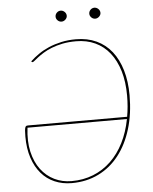

<svg xmlns="http://www.w3.org/2000/svg" viewBox="-58 -906 762 959"><g transform="rotate(-5 323.0 -426.5)"><path d="M52 0ZM263 5Q216.5 5 177.5 -11.8Q138.5 -28.5 110.8 -60.8Q83 -93 67.5 -139.8Q52 -186.5 52 -246Q52 -265.5 53 -276.5Q54 -287.5 56.2 -293Q58.5 -298.5 61.8 -299.8Q65 -301 69 -301H567Q576 -350.5 576 -406.5Q576 -475.5 559.8 -529.8Q543.5 -584 513.5 -621.8Q483.5 -659.5 441 -679.2Q398.5 -699 345.5 -699Q307.5 -699 277 -692.8Q246.5 -686.5 222.5 -677Q198.5 -667.5 180.8 -656.5Q163 -645.5 150.8 -636Q138.5 -626.5 131 -620.2Q123.5 -614 120.5 -614Q117.5 -614 116 -616L114 -618.5Q133 -636.5 156.8 -653Q180.5 -669.5 209.2 -681.8Q238 -694 271.8 -701.5Q305.5 -709 345.5 -709Q403 -709 448.2 -688Q493.5 -667 524.5 -627.8Q555.5 -588.5 572 -532.5Q588.5 -476.5 588.5 -407Q588.5 -315 565.5 -239Q542.5 -163 500.2 -108.8Q458 -54.5 397.8 -24.8Q337.5 5 263 5ZM263 -5Q322 -5 372 -25Q422 -45 460.8 -82.2Q499.5 -119.5 526 -172Q552.5 -224.5 565 -290H66.5Q58 -222.5 70.2 -169.5Q82.5 -116.5 110 -80Q137.5 -43.5 177 -24.2Q216.5 -5 263 -5ZM310.5 -830Q310.5 -819.5 301.8 -811.2Q293 -803 282.5 -803Q271 -803 262.8 -811.2Q254.5 -819.5 254.5 -830Q254.5 -841.5 262.8 -849.8Q271 -858 282.5 -858Q293 -858 301.8 -849.8Q310.5 -841.5 310.5 -830ZM479.5 -830Q479.5 -819.5 470.8 -811.2Q462 -803 451.5 -803Q440 -803 431.8 -811.2Q423.5 -819.5 423.5 -830Q423.5 -841.5 431.8 -849.8Q440 -858 451.5 -858Q462 -858 470.8 -849.8Q479.5 -841.5 479.5 -830Z"/></g></svg>

Font: Lato Hairline
Style: Italic
Weight: 100
Italic angle: -7°
Designer: Lukasz Dziedzic
Foundry: tyPoland Lukasz Dziedzic
Version: Version 2.007; 2014-02-27